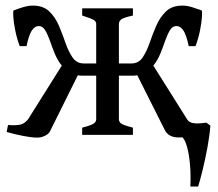

<svg xmlns="http://www.w3.org/2000/svg" viewBox="-20 -484 783 689"><path d="M651.9 -55.2Q660.6 -41 687 -41Q700.7 -41 720.7 -43.9L734.9 -33.2Q732.4 1.5 724.4 45.2Q716.3 88.9 706.8 127.4Q697.3 166 690.9 185.5H663.1Q665 147 662.1 110.4Q659.2 73.7 652.1 46.4Q645 19 634.8 8.8Q628.9 9.3 621.6 9.3Q584.5 9.3 571.3 -17.6L472.7 -213.9Q465.3 -212.4 455.6 -212.4H406.7V-55.7Q406.7 -48.3 413.1 -42Q419.4 -35.6 457 -25.9V0H274.9V-25.9Q307.1 -34.2 316.2 -40.5Q325.2 -46.9 325.2 -55.7V-212.4H276.9Q266.6 -212.4 259.3 -213.9L158.2 -10.3Q152.3 -2 139.9 3.9Q127.4 9.8 113.8 9.8Q93.8 9.8 63.7 3.9Q33.7 -2 3.9 -10.3L8.8 -35.6Q15.1 -34.7 20.5 -34.7Q25.9 -34.7 30.8 -34.7Q49.3 -34.7 59.8 -39.1Q70.3 -43.5 80.6 -55.7L201.7 -248.5Q186 -268.1 176.3 -292.2Q166.5 -316.4 158.7 -338.9Q150.9 -361.3 141.8 -376Q132.8 -390.6 119.1 -390.6Q105 -390.6 94.2 -374.5Q83.5 -358.4 75.2 -318.4H50.8Q40.5 -345.7 34.7 -375Q28.8 -404.3 27.6 -425Q26.4 -445.8 29.3 -446.8Q44.4 -452.6 63 -458.3Q81.5 -463.9 97.7 -463.9Q135.3 -463.9 157 -442.9Q178.7 -421.9 191.7 -391.1Q204.6 -360.4 215.3 -329.3Q226.1 -298.3 240.7 -277.3Q255.4 -256.3 280.8 -256.3H325.2V-398.4Q325.2 -405.8 317.9 -411.4Q310.5 -417 274.9 -428.2V-454.1H457V-428.2Q422.9 -420.9 414.8 -414.1Q406.7 -407.2 406.7 -398.4V-256.3H451.7Q477.1 -256.3 491.5 -277.3Q505.9 -298.3 516.6 -329.3Q527.3 -360.4 540.5 -391.1Q553.7 -421.9 575.4 -442.9Q597.2 -463.9 634.8 -463.9Q650.9 -463.9 669.2 -458.3Q687.5 -452.6 703.1 -446.8Q706.1 -445.8 704.8 -425Q703.6 -404.3 697.8 -375Q691.9 -345.7 681.6 -318.4H657.2Q648.9 -358.4 638.2 -374.5Q627.4 -390.6 613.3 -390.6Q599.1 -390.6 590.1 -376Q581.1 -361.3 573.2 -338.9Q565.4 -316.4 555.7 -292.2Q545.9 -268.1 530.3 -248.5Z"/></svg>

Font: Gentium Book Plus
Style: Regular
Weight: 400
Designer: Victor Gaultney, Annie Olsen, Iska Routamaa, Becca Hirsbrunner
Foundry: SIL International
Version: Version 6.101